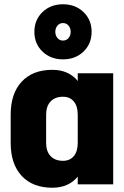

<svg xmlns="http://www.w3.org/2000/svg" viewBox="-20 -863 580 899"><path d="M344 -520H510V0H344V-36Q301 16 225 16Q133 16 81.5 -39.5Q30 -95 30 -194V-326Q30 -425 81.5 -480.5Q133 -536 225 -536Q301 -536 344 -484ZM344 -194V-326Q344 -366 325.5 -388Q307 -410 275 -410Q238 -410 217 -388Q196 -366 196 -326V-194Q196 -154 217 -132Q238 -110 275 -110Q307 -110 325.5 -132Q344 -154 344 -194ZM409 -714Q409 -658 371 -621.5Q333 -585 275 -585Q217 -585 179 -621.5Q141 -658 141 -714Q141 -770 179 -806.5Q217 -843 275 -843Q333 -843 371 -806.5Q409 -770 409 -714ZM311 -714Q311 -731 301 -743Q291 -755 275 -755Q259 -755 249 -743Q239 -731 239 -714Q239 -697 249 -685Q259 -673 275 -673Q291 -673 301 -685Q311 -697 311 -714Z"/></svg>

Font: Akshar
Style: Bold
Weight: 700
Designer: Tall Chai
Foundry: Tall Chai
Version: Version 1.000